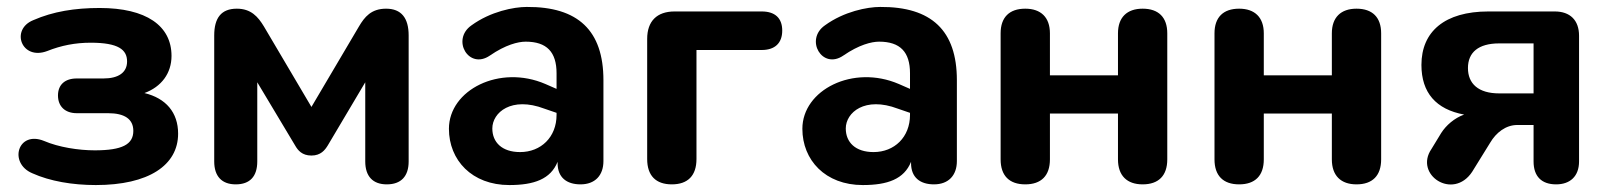

<svg xmlns="http://www.w3.org/2000/svg" viewBox="-20 -523 4635 553"><path d="M256 10C408 10 493 -47 493 -138C493 -199 458 -240 396 -255C445 -273 474 -312 474 -362C474 -449 401 -500 267 -500C196 -500 133 -490 76 -465C9 -438 42 -348 116 -376C156 -392 197 -400 241 -400C321 -400 346 -380 346 -346C346 -314 321 -297 278 -297H201C167 -297 147 -279 147 -248C147 -217 167 -197 201 -197H291C339 -197 364 -180 364 -146C364 -107 332 -90 253 -90C206 -90 149 -99 107 -117C31 -148 4 -53 73 -24C124 -1 189 10 256 10Z M659 8C700 8 721 -15 721 -58V-286L830 -104C838 -90 850 -75 877 -75C904 -75 916 -91 924 -104L1032 -286V-58C1032 -15 1054 8 1094 8C1135 8 1157 -15 1157 -58V-421C1157 -471 1136 -498 1092 -498C1049 -498 1030 -474 1014 -447L877 -215L740 -447C723 -475 703 -498 662 -498C617 -498 597 -471 597 -421V-58C597 -15 619 8 659 8Z M1447 10C1518 10 1566 -7 1586 -57V-53C1586 -12 1612 8 1652 8C1694 8 1718 -18 1718 -59V-292C1718 -435 1645 -504 1497 -503C1460 -503 1393 -490 1338 -450C1279 -409 1330 -321 1391 -363C1436 -394 1472 -403 1494 -403C1555 -403 1583 -373 1583 -312V-267L1551 -281C1419 -338 1273 -264 1273 -152C1273 -62 1339 10 1447 10ZM1398 -153C1398 -199 1453 -246 1548 -210L1583 -198V-192C1583 -128 1538 -85 1478 -85C1426 -85 1398 -113 1398 -153Z M1915 8C1961 8 1986 -17 1986 -65V-379H2174C2212 -379 2233 -399 2233 -435C2233 -471 2212 -490 2174 -490H1923C1872 -490 1844 -462 1844 -411V-65C1844 -17 1869 8 1915 8Z M2465 10C2536 10 2584 -7 2604 -57V-53C2604 -12 2630 8 2670 8C2712 8 2736 -18 2736 -59V-292C2736 -435 2663 -504 2515 -503C2478 -503 2411 -490 2356 -450C2297 -409 2348 -321 2409 -363C2454 -394 2490 -403 2512 -403C2573 -403 2601 -373 2601 -312V-267L2569 -281C2437 -338 2291 -264 2291 -152C2291 -62 2357 10 2465 10ZM2416 -153C2416 -199 2471 -246 2566 -210L2601 -198V-192C2601 -128 2556 -85 2496 -85C2444 -85 2416 -113 2416 -153Z M2933 8C2979 8 3004 -17 3004 -64V-196H3200V-64C3200 -17 3226 8 3271 8C3317 8 3342 -17 3342 -64V-427C3342 -473 3317 -498 3271 -498C3226 -498 3200 -473 3200 -427V-306H3004V-427C3004 -473 2978 -498 2933 -498C2887 -498 2862 -473 2862 -427V-64C2862 -17 2887 8 2933 8Z M3549 8C3595 8 3620 -17 3620 -64V-196H3816V-64C3816 -17 3842 8 3887 8C3933 8 3958 -17 3958 -64V-427C3958 -473 3933 -498 3887 -498C3842 -498 3816 -473 3816 -427V-306H3620V-427C3620 -473 3594 -498 3549 -498C3503 -498 3478 -473 3478 -427V-64C3478 -17 3503 8 3549 8Z M4462 8C4502 8 4528 -15 4528 -58V-420C4528 -465 4502 -490 4458 -490H4267C4141 -490 4074 -432 4074 -336C4074 -256 4116 -208 4197 -193C4169 -183 4145 -162 4131 -140L4103 -94C4052 -20 4165 55 4220 -28L4272 -112C4289 -141 4317 -163 4350 -163H4397V-58C4397 -15 4420 8 4462 8ZM4298 -254C4238 -254 4208 -282 4208 -327C4208 -372 4238 -398 4298 -398H4397V-254Z"/></svg>

Font: SN Pro
Style: Bold
Weight: 700
Designer: Tobias Whetton
Foundry: Supernotes
Version: Version 1.003;Glyphs 3.3 (3324)